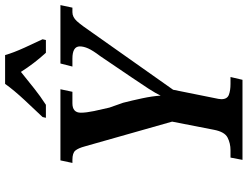

<svg xmlns="http://www.w3.org/2000/svg" viewBox="-129 -842 971 753"><g transform="rotate(-90 356.5 -465.5)"><path d="M106 0H420L431 -47H404Q378 -47 361 -53.5Q344 -60 344 -83Q344 -91 349 -113L381 -272L602 -585Q634 -632 650 -649.5Q666 -667 685 -667H703L713 -714H484L472 -667H503Q551 -667 551 -638Q551 -623 543 -605Q535 -587 513 -558L429 -434Q403 -396 385 -368Q367 -340 358 -321Q356 -353 347.5 -393Q339 -433 330 -468L311 -522Q304 -551 297.5 -582Q291 -613 291 -634Q291 -667 328 -667H373L383 -714H104L94 -667H106Q133 -667 142.5 -655.5Q152 -644 159 -618L256 -276L224 -112Q216 -70 193.5 -58.5Q171 -47 144 -47H115ZM271 -771H322Q356 -793 385.5 -816.5Q415 -840 451 -869Q484 -817 526 -771H576L579 -784Q566 -811 546 -855Q526 -899 517 -931H404Q380 -897 339 -853Q298 -809 274 -784Z"/></g></svg>

Font: Noto Serif SemiCondensed Semi
Style: Italic
Weight: 600
Width: 4
Italic angle: -12°
Designer: Monotype Design Team
Foundry: Monotype Imaging Inc.
Version: Version 1.901